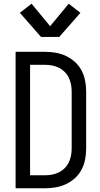

<svg xmlns="http://www.w3.org/2000/svg" viewBox="-20 -1014 540 1034"><path d="M64 0V-735H222Q251 -735 280 -730Q309 -725 335.5 -712.5Q362 -700 384 -680Q406 -660 419.5 -634Q433 -608 438.5 -579Q444 -550 444 -521V-215Q444 -185 438.5 -156Q433 -127 419.5 -101Q406 -75 384 -55Q362 -35 335.5 -22.5Q309 -10 280 -5Q251 0 221 0ZM142 -70H221Q241 -70 260 -73.5Q279 -77 296.5 -85.5Q314 -94 328 -108Q342 -122 350.5 -139.5Q359 -157 362.5 -176Q366 -195 366 -215V-521Q366 -540 362.5 -559Q359 -578 350.5 -595.5Q342 -613 328 -627Q314 -641 296.5 -649.5Q279 -658 260 -661.5Q241 -665 221 -665H142ZM201 -815 87 -945 150 -994 250 -873 350 -994 413 -945 299 -815Z"/></svg>

Font: Iosevka www.saffi
Style: Regular
Weight: 400
Monospace: yes
Designer: Belleve Invis
Foundry: Belleve Invis
Version: Version 22.0.2; ttfautohint (v1.8.3)